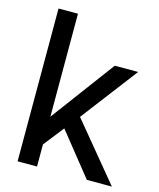

<svg xmlns="http://www.w3.org/2000/svg" viewBox="-111 -818 743 897"><g transform="rotate(15 260.0 -369.5)"><path d="M60 0H154V-107L231 -205L395 0H516L288 -276L496 -549H383L154 -241V-739H60Z"/></g></svg>

Font: Involve Medium
Style: Regular
Weight: 500
Designer: Stefan Peev
Foundry: Context Ltd.
Version: Version 1.001